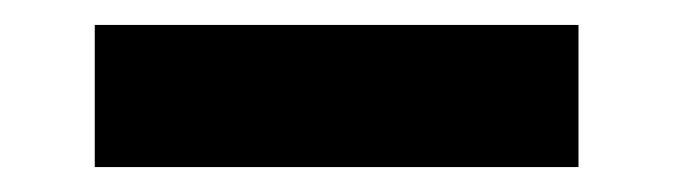

<svg xmlns="http://www.w3.org/2000/svg" viewBox="-20 -417 540 154"><path d="M56 -283V-397H444V-283Z"/></svg>

Font: Iosevka SS04 Heavy
Style: Regular
Weight: 900
Monospace: yes
Designer: Belleve Invis
Foundry: Belleve Invis
Version: Version 19.0.0; ttfautohint (v1.8.4)